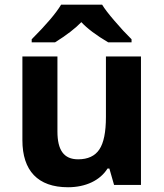

<svg xmlns="http://www.w3.org/2000/svg" viewBox="-20 -786 697 816"><path d="M539.1 -606V-619.1C515.6 -642.1 491.7 -668 466.8 -697.3C441.9 -726.1 424.3 -749 414.1 -766.1H239.7C217.8 -729.5 176.3 -680.7 114.7 -619.1V-606H213.9C263.2 -636.7 300.3 -665.5 325.7 -691.9C350.6 -665 388.7 -636.2 439.9 -606ZM579.1 0V-545.9H430.2V-289.1C430.2 -224.6 420.9 -178.7 402.3 -150.9C383.8 -123 353.5 -108.9 312 -108.9C251 -108.9 224.1 -148.4 224.1 -227.1V-545.9H75.2V-189.9C75.2 -61 140.6 9.8 269 9.8C343.8 9.8 405.3 -19 437 -69.8H444.8L464.8 0Z"/></svg>

Font: Noto Reveo Sans
Style: Bold
Weight: 700
Designer: Monotype Design team
Foundry: Monotype Imaging Inc.
Version: Version 1.04